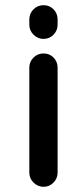

<svg xmlns="http://www.w3.org/2000/svg" viewBox="-20 -720 292 740"><path d="M202 -459V-55Q202 -32 186 -16Q170 0 148 0Q126 0 109.5 -16Q93 -32 93 -55V-459Q93 -482 109 -498Q125 -514 148 -514Q171 -514 186.5 -498Q202 -482 202 -459ZM202 -645V-625Q202 -602 186 -586Q170 -570 148 -570Q126 -570 109.5 -586Q93 -602 93 -625V-645Q93 -668 109 -684Q125 -700 148 -700Q171 -700 186.5 -684Q202 -668 202 -645Z"/></svg>

Font: Quicksand
Style: Bold
Weight: 700
Designer: Andrew Paglinawan
Foundry: Andrew Paglinawan
Version: 1.002